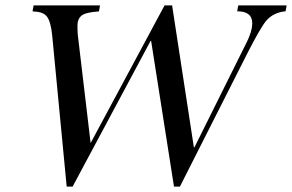

<svg xmlns="http://www.w3.org/2000/svg" viewBox="-20 -679 1086 714"><path d="M627 15 542 -527H540L250 15H228L174 -548Q169 -597 155.5 -616Q142 -635 107 -636L101 -637L105 -659H352L348 -637Q346 -636 342 -636Q304 -633 288.5 -624.5Q273 -616 269 -596Q268 -588 268 -577Q268 -566 269 -552L317 -147L592 -659H620L701 -131H703L897 -521Q911 -549 916 -573Q918 -584 918 -593Q918 -637 862 -637L866 -659H1046L1042 -637Q997 -633 970 -602Q948 -575 900 -481L649 15Z"/></svg>

Font: New Athena Unicode
Style: Italic
Weight: 400
Designer: J. Rusten 1997; rev. by R. Hancock 2001, 2002, rev. by D. Mastronarde 2002-2019
Foundry: Society for Classical Studies (formerly American Philological Association)
Version: Version 5.008